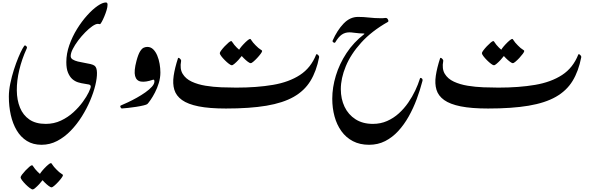

<svg xmlns="http://www.w3.org/2000/svg" viewBox="-20 -857 4688 1525"><path d="M310.1 293Q242.7 293 193.6 262.5Q144.5 231.9 112.8 178.5Q81.1 125 65.7 56.2Q50.3 -12.7 50.3 -89.4Q50.3 -138.2 61.8 -193.8Q73.2 -249.5 90.3 -303Q107.4 -356.4 125.7 -400.4Q144 -444.3 158.7 -470.5Q173.3 -496.6 178.2 -496.6Q182.1 -496.6 189.7 -489.3Q197.3 -481.9 191.9 -471.2Q153.3 -386.7 133.1 -301.3Q112.8 -215.8 113.5 -138.9Q114.3 -62 138.7 -2.2Q163.1 57.6 213.4 92.3Q263.7 127 343.3 127Q408.7 127 464.1 100.8Q519.5 74.7 563.2 34.7Q606.9 -5.4 637.7 -47.9Q668.5 -90.3 684.6 -124Q700.7 -157.7 700.7 -170.4Q700.7 -182.1 686 -185.8Q671.4 -189.5 648.4 -192.4Q625.5 -195.3 600.1 -203.1Q574.7 -210.9 553.2 -230Q533.2 -248.5 520 -280.3Q506.8 -312 506.8 -363.8Q506.8 -430.7 530.5 -498.3Q554.2 -565.9 591.8 -626.7Q629.4 -687.5 672.4 -735.1Q715.3 -782.7 754.9 -810.1Q794.4 -837.4 821.3 -837.4Q834 -837.4 834.2 -820.1Q834.5 -802.7 826.9 -777.1Q819.3 -751.5 808.3 -725.6Q797.4 -699.7 787.6 -682.4Q777.8 -665 773.4 -665Q770 -665 767.1 -666.3Q764.2 -667.5 757.3 -667.5Q740.2 -667.5 713.1 -648.7Q686 -629.9 656.5 -599.9Q627 -569.8 600.8 -535.2Q574.7 -500.5 558.1 -467.8Q541.5 -435.1 541.5 -411.6Q541.5 -394.5 557.6 -384.5Q573.7 -374.5 598.4 -368.4Q623 -362.3 650.1 -357.9Q677.2 -353.5 699.5 -348.1Q721.7 -342.8 732.4 -334Q749.5 -319.8 750.2 -278.8Q751 -237.8 737.3 -180.7Q723.6 -123.5 696.5 -59.3Q669.4 4.9 630.4 67.4Q591.3 129.9 542 180.9Q492.7 231.9 434.3 262.5Q376 293 310.1 293ZM330.1 551.8Q330.1 558.1 318.6 573.5Q307.1 588.9 291 606.2Q274.9 623.5 260.3 635.7Q245.6 647.9 239.7 647.9Q231.9 647.9 216.3 636.2Q200.7 624.5 183.8 607.7Q167 590.8 155.3 575.2Q143.6 559.6 143.6 551.8Q143.6 544.9 155 529.5Q166.5 514.2 182.6 497.1Q198.7 480 213.1 467.8Q227.5 455.6 233.9 455.6Q239.3 455.6 247.1 469.2Q254.9 482.9 278.8 507.3Q302.7 530.8 316.4 538.6Q330.1 546.4 330.1 551.8ZM480 534.7Q480 541 468.5 556.6Q457 572.3 440.9 589.6Q424.8 606.9 410.2 619.1Q395.5 631.3 389.6 631.3Q381.8 631.3 366.2 619.6Q350.6 607.9 333.7 591.1Q316.9 574.2 305.2 558.3Q293.5 542.5 293.5 534.7Q293.5 527.8 304.9 512.5Q316.4 497.1 332.5 480Q348.6 462.9 363.3 450.7Q377.9 438.5 384.3 438.5Q389.2 438.5 397.2 452.4Q405.3 466.3 429.2 490.2Q452.6 514.2 466.3 521.7Q480 529.3 480 534.7Z M1149.9 -484.4Q1177.2 -484.4 1196.8 -465.3Q1216.3 -446.3 1229 -415.8Q1241.7 -385.3 1247.8 -349.9Q1253.9 -314.5 1253.9 -281.2Q1253.9 -239.3 1241.5 -198.5Q1229 -157.7 1211.2 -123Q1193.4 -88.4 1176.5 -64.2Q1159.7 -40 1150.9 -31.2Q1145.5 -25.9 1120.4 -19.8Q1095.2 -13.7 1062 -8.5Q1028.8 -3.4 997.8 0Q966.8 3.4 949.2 4.4Q941.4 4.9 937 -5.6Q932.6 -16.1 940.4 -19.5Q962.9 -28.8 996.6 -44.7Q1030.3 -60.5 1066.7 -80.8Q1103 -101.1 1134.8 -123.5Q1166.5 -146 1186.5 -168.2Q1206.5 -190.4 1206.5 -210.4Q1206.5 -227.5 1194.8 -223.6Q1137.7 -203.6 1100.6 -209Q1063.5 -214.4 1053 -253.4Q1042.5 -292.5 1064 -373.5Q1078.1 -426.3 1093 -449.5Q1107.9 -472.7 1122.3 -478.5Q1136.7 -484.4 1149.9 -484.4Z M1774.9 4.9Q1642.6 4.9 1557.4 -12.2Q1472.2 -29.3 1425.8 -62.5Q1379.4 -95.7 1364.7 -144Q1350.1 -192.4 1359.4 -255.1Q1368.7 -317.9 1393.6 -394Q1395.5 -399.9 1402.1 -396.5Q1408.7 -393.1 1414.3 -385.7Q1419.9 -378.4 1418.5 -372.6Q1406.7 -310.5 1430.7 -270.8Q1454.6 -231 1502.9 -208.5Q1551.3 -186 1612.8 -176Q1674.3 -166 1738 -163.6Q1801.8 -161.1 1856.4 -161.1Q2020.5 -161.1 2147.9 -182.9Q2275.4 -204.6 2362.5 -261.5Q2449.7 -318.4 2491.2 -423.8Q2493.7 -429.2 2499.8 -425.5Q2505.9 -421.9 2511 -415Q2516.1 -408.2 2514.6 -402.3Q2493.2 -291.5 2445.6 -213.9Q2397.9 -136.2 2313 -87.9Q2228 -39.6 2096.2 -17.3Q1964.4 4.9 1774.9 4.9ZM1912.1 -434.6Q1912.1 -428.2 1900.6 -412.8Q1889.2 -397.5 1873 -380.1Q1856.9 -362.8 1842.3 -350.6Q1827.6 -338.4 1821.8 -338.4Q1814 -338.4 1798.3 -350.1Q1782.7 -361.8 1765.9 -378.7Q1749 -395.5 1737.3 -411.1Q1725.6 -426.8 1725.6 -434.6Q1725.6 -441.4 1737.1 -456.8Q1748.5 -472.2 1764.6 -489.3Q1780.8 -506.3 1795.2 -518.6Q1809.6 -530.8 1815.9 -530.8Q1821.3 -530.8 1829.1 -517.1Q1836.9 -503.4 1860.8 -479Q1884.8 -455.6 1898.4 -447.8Q1912.1 -439.9 1912.1 -434.6ZM2062 -451.7Q2062 -445.3 2050.5 -429.7Q2039.1 -414.1 2022.9 -396.7Q2006.8 -379.4 1992.2 -367.2Q1977.5 -355 1971.7 -355Q1963.9 -355 1948.2 -366.7Q1932.6 -378.4 1915.8 -395.3Q1898.9 -412.1 1887.2 -428Q1875.5 -443.8 1875.5 -451.7Q1875.5 -458.5 1887 -473.9Q1898.4 -489.3 1914.6 -506.3Q1930.7 -523.4 1945.3 -535.6Q1960 -547.9 1966.3 -547.9Q1971.2 -547.9 1979.2 -533.9Q1987.3 -520 2011.2 -496.1Q2034.7 -472.2 2048.3 -464.6Q2062 -457 2062 -451.7Z M3041 -714.4Q3055.2 -715.8 3061.8 -701.4Q3068.4 -687 3061 -683.1Q2931.6 -609.9 2848.9 -518.3Q2766.1 -426.8 2726.6 -330.8Q2687 -234.9 2687 -148.9Q2687 -71.3 2716.8 -8.8Q2746.6 53.7 2803.7 90.3Q2860.8 127 2941.9 127Q3002.9 127 3054.4 104.2Q3106 81.5 3147.9 43.5Q3189.9 5.4 3222.4 -41.7Q3254.9 -88.9 3278.1 -137.9Q3301.3 -187 3314.9 -231.4Q3317.4 -242.7 3328.6 -235.4Q3339.8 -228 3335 -212.4Q3316.4 -141.1 3289.6 -69.1Q3262.7 2.9 3226.3 67.9Q3189.9 132.8 3143.3 183.6Q3096.7 234.4 3039.1 263.7Q2981.4 293 2911.6 293Q2837.9 293 2783 264.2Q2728 235.4 2691.7 184.8Q2655.3 134.3 2637.2 68.1Q2619.1 2 2619.1 -72.8Q2619.1 -162.1 2647.5 -255.9Q2675.8 -349.6 2732.2 -435.3Q2788.6 -521 2872.1 -585.4Q2878.9 -590.8 2866.9 -591.1Q2855 -591.3 2835 -592.3Q2814.9 -593.8 2792.2 -596.9Q2769.5 -600.1 2755.4 -600.1Q2720.7 -600.1 2694.6 -582Q2668.5 -564 2643.1 -521Q2638.2 -513.7 2628.4 -520.3Q2618.7 -526.9 2622.1 -534.7Q2658.2 -616.7 2709 -669.7Q2759.8 -722.7 2823.7 -722.7Q2868.2 -722.7 2912.6 -717.5Q2957 -712.4 3001.5 -712.4Q3011.7 -712.4 3021.5 -712.6Q3031.2 -712.9 3041 -714.4Z M3856.9 4.9Q3724.6 4.9 3639.4 -12.2Q3554.2 -29.3 3507.8 -62.5Q3461.4 -95.7 3446.8 -144Q3432.1 -192.4 3441.4 -255.1Q3450.7 -317.9 3475.6 -394Q3477.5 -399.9 3484.1 -396.5Q3490.7 -393.1 3496.3 -385.7Q3502 -378.4 3500.5 -372.6Q3488.8 -310.5 3512.7 -270.8Q3536.6 -231 3585 -208.5Q3633.3 -186 3694.8 -176Q3756.3 -166 3820.1 -163.6Q3883.8 -161.1 3938.5 -161.1Q4102.5 -161.1 4230 -182.9Q4357.4 -204.6 4444.6 -261.5Q4531.7 -318.4 4573.2 -423.8Q4575.7 -429.2 4581.8 -425.5Q4587.9 -421.9 4593 -415Q4598.1 -408.2 4596.7 -402.3Q4575.2 -291.5 4527.6 -213.9Q4480 -136.2 4395 -87.9Q4310.1 -39.6 4178.2 -17.3Q4046.4 4.9 3856.9 4.9ZM3994.1 -434.6Q3994.1 -428.2 3982.7 -412.8Q3971.2 -397.5 3955.1 -380.1Q3939 -362.8 3924.3 -350.6Q3909.7 -338.4 3903.8 -338.4Q3896 -338.4 3880.4 -350.1Q3864.7 -361.8 3847.9 -378.7Q3831.1 -395.5 3819.3 -411.1Q3807.6 -426.8 3807.6 -434.6Q3807.6 -441.4 3819.1 -456.8Q3830.6 -472.2 3846.7 -489.3Q3862.8 -506.3 3877.2 -518.6Q3891.6 -530.8 3897.9 -530.8Q3903.3 -530.8 3911.1 -517.1Q3918.9 -503.4 3942.9 -479Q3966.8 -455.6 3980.5 -447.8Q3994.1 -439.9 3994.1 -434.6ZM4144 -451.7Q4144 -445.3 4132.6 -429.7Q4121.1 -414.1 4105 -396.7Q4088.9 -379.4 4074.2 -367.2Q4059.6 -355 4053.7 -355Q4045.9 -355 4030.3 -366.7Q4014.6 -378.4 3997.8 -395.3Q3981 -412.1 3969.2 -428Q3957.5 -443.8 3957.5 -451.7Q3957.5 -458.5 3969 -473.9Q3980.5 -489.3 3996.6 -506.3Q4012.7 -523.4 4027.3 -535.6Q4042 -547.9 4048.3 -547.9Q4053.2 -547.9 4061.3 -533.9Q4069.3 -520 4093.3 -496.1Q4116.7 -472.2 4130.4 -464.6Q4144 -457 4144 -451.7Z"/></svg>

Font: Awami Nastaliq
Style: Regular
Weight: 400
Designer: Peter Martin, SIL International
Foundry: SIL International
Version: Version 3.100